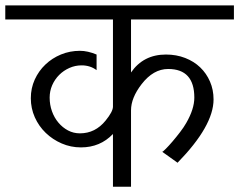

<svg xmlns="http://www.w3.org/2000/svg" viewBox="-20 -707 906 727"><path d="M865.7 -633.3H476.1V-432.6Q522.9 -500.5 608.4 -500.5Q647.9 -500.5 681.2 -487.5Q714.4 -474.6 738 -451.9Q761.7 -429.2 775.1 -398.2Q788.6 -367.2 788.6 -330.6Q788.6 -230.5 652.3 -90.8L594.2 -132.3Q596.7 -132.3 607.9 -143.6Q619.1 -154.8 633.3 -171.4Q647.5 -188 661.9 -206.8Q676.3 -225.6 685.1 -241.2Q715.8 -294.4 715.8 -337.4Q715.8 -445.8 616.7 -445.8Q560.5 -445.8 516.1 -388.2Q476.1 -336.4 476.1 -289.1V0H407.7V-199.7Q359.4 -148.9 286.6 -148.9Q248 -148.9 213.6 -163.8Q179.2 -178.7 153.1 -203.9Q127 -229 111.8 -262.9Q96.7 -296.9 96.7 -335Q96.7 -373 111.6 -405.8Q126.5 -438.5 151.9 -462.6Q177.2 -486.8 210.9 -500.7Q244.6 -514.6 282.7 -514.6Q312 -514.6 345.7 -500.5V-441.4Q321.8 -459.5 289.1 -459.5Q264.6 -459.5 242.7 -449.7Q220.7 -439.9 204.1 -423.3Q187.5 -406.7 177.7 -384.5Q168 -362.3 168 -337.4Q168 -310.1 176.8 -285.6Q185.5 -261.2 201.2 -242.7Q216.8 -224.1 237.5 -213.1Q258.3 -202.1 282.7 -202.1Q340.8 -202.1 379.9 -250.5Q407.7 -284.7 407.7 -303.2V-633.3H0V-686.5H865.7Z"/></svg>

Font: SakalBharati
Style: Regular
Weight: 400
Designer: CDAC GIST
Foundry: CDAC
Version: 13.02